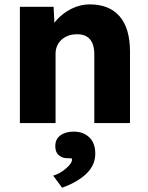

<svg xmlns="http://www.w3.org/2000/svg" viewBox="-20 -562 677 877"><path d="M70.8 -531H224.8L230.8 -411L197.8 -399Q208.4 -435.4 237.1 -468.6Q265.8 -501.8 306.3 -521.9Q346.8 -542 389.6 -542Q479.6 -542 526.7 -487Q573.8 -432 573.8 -326V0H410.8V-313Q410.8 -360 390.2 -383.3Q369.6 -406.6 329.8 -405.4Q302.2 -405.4 280.3 -394Q258.4 -382.6 246.1 -362.5Q233.8 -342.4 233.8 -318V0H152.8H70.8ZM309 166.2Q309 162 305.4 161.2Q301.8 160.4 294.8 160.8Q288.4 160.8 280.4 160.2Q272.4 159.6 265 156.8Q248 149.4 240.3 137.3Q232.6 125.2 232.6 105Q232.6 73.4 256 56.3Q279.4 39.2 316.8 39.2Q360.4 39.2 387.8 65.3Q415.2 91.4 415.2 140.2Q415.2 191.4 375.7 230.3Q336.2 269.2 263.6 295.4L222.8 240.2Q251 232.8 280 208.8Q309 184.8 309 166.2Z"/></svg>

Font: Easer Grotesk Variable
Style: Regular
Weight: 400
Designer: Boardeaser, Bonnie Shaver-Troup, Thomas Jockin
Foundry: Lexend
Version: Version 1.001;Glyphs 3.1.2 (3151)